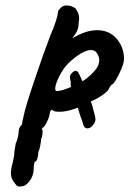

<svg xmlns="http://www.w3.org/2000/svg" viewBox="-20 -452 476 706"><path d="M337 -341Q382 -341 409 -309.5Q436 -278 436 -235Q436 -218 420 -184.5Q404 -151 394 -142Q388 -142 378 -121Q370 -111 351 -98.5Q332 -86 314 -79Q319 -67 323 -49Q331 -22 331 -13Q331 -5 325 4Q314 20 302 20Q287 20 284 -2Q276 -21 266 -56Q227 -41 200 -41Q188 -41 182 -42.5Q176 -44 170 -49Q163 -42 163 -36Q163 -26 153 -4.5Q143 17 137 17Q136 18 134.5 21Q133 24 137 28Q137 31 136 42Q135 53 131 59Q131 68 128 83.5Q125 99 121 107Q121 119 117.5 130.5Q114 142 110 142Q104 144 104 171Q103 195 88.5 214Q74 233 61 233L52 234Q42 234 37 225Q36 224 28 213Q20 202 20 181Q20 177 22 165Q33 123 33 107Q33 102 35 92.5Q37 83 38 75Q42 68 45.5 53.5Q49 39 49 28Q49 23 52.5 16.5Q56 10 61 6Q61 0 64 -12.5Q67 -25 68 -30Q73 -57 107 -158Q141 -259 165 -321Q177 -349 185 -373Q193 -397 193 -407Q193 -411 195.5 -414.5Q198 -418 204 -424Q212 -432 225 -432Q242 -432 258 -421Q265 -410 268 -402Q271 -394 271 -384Q271 -381 269 -365Q269 -344 257 -327Q245 -310 246 -311Q295 -341 337 -341ZM345 -230Q345 -244 336 -257Q329 -268 315 -268Q282 -268 229 -217Q211 -198 197 -169.5Q183 -141 183 -126Q183 -117 189 -117Q204 -117 241 -132Q239 -144 240 -152Q237 -163 237 -168Q237 -176 244 -183Q252 -192 258 -192Q264 -192 269 -183.5Q274 -175 283 -153Q288 -156 298 -163Q321 -182 333 -198Q345 -214 345 -230Z"/></svg>

Font: Caveat
Style: Bold
Weight: 700
Designer: Pablo Impallari
Foundry: Pablo Impallari
Version: Version 1.500; ttfautohint (v1.6)